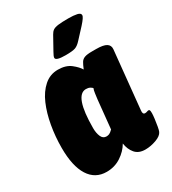

<svg xmlns="http://www.w3.org/2000/svg" viewBox="-178 -813 820 916"><g transform="rotate(-30 232.5 -355.0)"><path d="M138 8Q75 8 41.5 -45Q8 -98 8 -198Q8 -260 18.5 -319.5Q29 -379 49.5 -426.5Q70 -474 102.5 -502.5Q135 -531 178 -531Q222 -531 248.5 -510Q275 -489 286 -470Q295 -492 302 -503.5Q309 -515 322.5 -520Q336 -525 364 -525H386Q426 -525 442.5 -514.5Q459 -504 457 -483L425 -165Q422 -143 436 -143Q442 -143 447 -145Q452 -147 456 -147Q460 -147 462 -143.5Q464 -140 464 -127Q464 -117 461.5 -96.5Q459 -76 455.5 -57Q452 -38 449 -32Q441 -14 410.5 -3Q380 8 351 8Q314 8 295 -14.5Q276 -37 271 -71Q252 -38 217 -15Q182 8 138 8ZM221 -139Q229 -139 236.5 -142Q244 -145 256 -157L272 -315Q274 -329 276 -345Q278 -361 282 -370Q278 -375 269.5 -379.5Q261 -384 248 -384Q185 -384 185 -205Q185 -178 193.5 -158.5Q202 -139 221 -139ZM246 -572Q192 -572 192 -588Q192 -596 203 -615L243 -687Q250 -700 259.5 -706.5Q269 -713 288.5 -715.5Q308 -718 344 -718Q373 -718 391.5 -714Q410 -710 410 -698Q410 -687 381 -655L332 -602Q315 -583 299.5 -577.5Q284 -572 246 -572Z"/></g></svg>

Font: Asap Condensed Condensed Black
Style: Italic
Weight: 900
Width: 3
Italic angle: -6°
Designer: Pablo Cosgaya
Foundry: Omnibus-Type
Version: Version 3.001; ttfautohint (v1.8.4.7-5d5b)